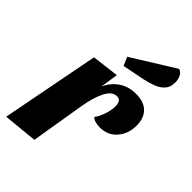

<svg xmlns="http://www.w3.org/2000/svg" viewBox="-234 -865 974 974"><g transform="rotate(45 252.5 -378.0)"><path d="M5 18 107 -510 253 -528 238 -432Q260 -479 298.5 -504.5Q337 -530 389 -530Q446 -530 475.5 -500.5Q505 -471 505 -418Q505 -358 470 -318.5Q435 -279 379 -279Q364 -279 347.5 -283Q331 -287 322 -297Q338 -318 349 -351Q360 -384 360 -411Q360 -428 353.5 -440.5Q347 -453 329 -453Q295 -453 272 -407.5Q249 -362 237 -290L189 0ZM244 -585 224 -631 454 -774Q473 -767 481 -749Q489 -731 489 -711Q489 -678 471.5 -658Q454 -638 425.5 -627Q397 -616 364 -609Z"/></g></svg>

Font: Sansita Swashed
Style: Bold
Weight: 700
Designer: Pablo Cosgaya
Foundry: Omnibus-Type
Version: Version 1.003; ttfautohint (v1.8.3)